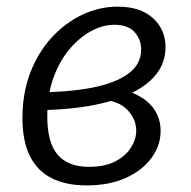

<svg xmlns="http://www.w3.org/2000/svg" viewBox="-20 -557 582 586"><path d="M244.7 8.9Q181.8 8.9 137.9 -13.1Q93.9 -35.1 71.2 -80.8Q48.5 -126.5 48.5 -197Q48.5 -272.7 72.4 -335Q96.3 -397.3 137.8 -442.5Q179.3 -487.6 231.4 -512.2Q283.6 -536.7 339.7 -536.7Q408.2 -536.7 446.7 -501.8Q485.2 -466.9 485.2 -412.9Q485.2 -352 436.3 -308.7Q387.3 -265.4 296.6 -243Q205.9 -220.7 81.7 -220.7L87.5 -275.2Q186.3 -275.2 259.1 -289Q331.9 -302.9 371.3 -331.9Q410.8 -360.9 410.8 -405.4Q410.8 -436.9 390.5 -459.2Q370.1 -481.4 329 -481.4Q294.3 -481.4 258.6 -462.4Q223 -443.3 192.4 -407.2Q161.9 -371 143.1 -319.4Q124.3 -267.7 124.3 -201.8Q124.3 -121.8 155.9 -84.8Q187.5 -47.8 251.3 -47.8Q299.5 -47.8 331.3 -64.1Q363 -80.4 379.4 -106Q395.8 -131.6 395.8 -158.4Q395.8 -193.4 368.7 -221.8Q341.6 -250.2 286.3 -253.5L310.8 -289.7Q361.4 -285.2 397 -267.8Q432.6 -250.5 451.4 -222.2Q470.2 -193.9 470.2 -157.2Q470.2 -112.4 441.9 -74.3Q413.7 -36.2 363.1 -13.6Q312.4 8.9 244.7 8.9Z"/></svg>

Font: Bitter Thin
Style: Italic
Weight: 100
Italic angle: -9°
Designer: Sol Matas, and Bitter project Authors
Foundry: Sol Matas
Version: Version 2.002